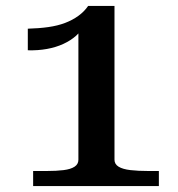

<svg xmlns="http://www.w3.org/2000/svg" viewBox="-20 -629 600 649"><path d="M367 -89Q367 -74 381 -65.5Q395 -57 421 -54Q447 -51 481 -51H517V0H92V-51H138Q171 -51 195 -54Q219 -57 232 -65.5Q245 -74 245 -89V-534L262 -544Q255 -524 237 -508Q219 -492 194 -480.5Q169 -469 138.5 -463.5Q108 -458 74 -459V-532Q112 -533 143.5 -537.5Q175 -542 200 -551.5Q225 -561 245 -575.5Q265 -590 278 -609H367Z"/></svg>

Font: Roboto Serif 36pt Medium
Style: Regular
Weight: 500
Designer: Greg Gazdowicz
Foundry: Commercial Type
Version: Version 1.008